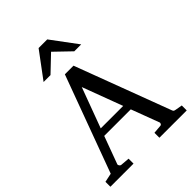

<svg xmlns="http://www.w3.org/2000/svg" viewBox="-253 -1048 1181 1181"><g transform="rotate(-45 337.0 -458.0)"><path d="M314 -558.1 216.8 -295.9H412.1ZM431.2 0V-43L488.8 -47.9Q493.7 -47.9 497.1 -54.4Q500.5 -61 499 -64.9L430.2 -248H199.2L132.8 -67.9Q131.8 -64.9 132.8 -61.5Q133.8 -58.1 136.2 -54.9Q138.7 -51.8 141.6 -49.8Q144.5 -47.9 147 -47.9L206.1 -43V0H4.9V-43L63 -55.2L295.9 -687H371.1L603 -69.8Q606.4 -59.6 609.6 -56.2Q612.8 -52.7 624 -50.8L668.9 -43V0ZM437 -746.1 334 -845.2 230 -746.1H169.9L295.9 -915.5H371.1L497.1 -746.1Z"/></g></svg>

Font: Charis SIL
Style: Regular
Weight: 400
Foundry: SIL International
Version: Version 4.112